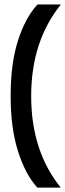

<svg xmlns="http://www.w3.org/2000/svg" viewBox="-20 -775 292 856"><path d="M251 61.5H146.5Q93.5 3.5 60.5 -100Q27.5 -203.5 27.5 -346.5Q27.5 -492 60 -593.8Q92.5 -695.5 147 -755H251.5Q119 -591 119 -346.5Q119 -101.5 251 61.5Z"/></svg>

Font: Acari Sans Neue
Style: Bold
Weight: 700
Designer: Alfredo Marco Pradil (font), Cristiano Sobral (main changes)
Foundry: Hanken Design Co. (font), Cristiano Sobral (main changes)
Version: Version 2.459;March 19, 2022;FontCreator 14.0.0.2808 64-bit;